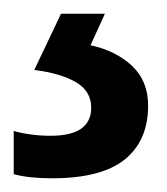

<svg xmlns="http://www.w3.org/2000/svg" viewBox="-20 -113 243 280"><path d="M196 41Q196 92 162 119.5Q128 147 56 147Q22 147 0 141V78Q25 85 54 85Q113 85 113 44Q113 20 91 7Q69 -6 30 -11L69 -93H133L112 -47Q149 -39 172.5 -17Q196 5 196 41Z"/></svg>

Font: Noto Sans Telugu UI SemiCondensed Medium
Style: Regular
Weight: 500
Width: 4
Designer: Jelle Bosma - Monotype Design Team
Foundry: Monotype Imaging Inc.
Version: Version 2.005; ttfautohint (v1.8.4.7-5d5b)